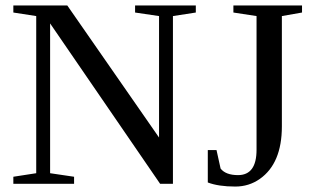

<svg xmlns="http://www.w3.org/2000/svg" viewBox="-20 -675 1151 705"><path d="M564 -616 476 -629V-655H699V-629L615 -616V0H568L164 -589V-39L252 -26V0H29V-26L113 -39V-616L29 -629V-655H227L564 -170ZM922 -616 837 -629V-655H1089V-629L1015 -616V-211Q1015 -75 934 -18Q894 10 844 10Q782 10 743 -5V-124H775L790 -56Q809 -32 854 -32Q922 -32 922 -125Z"/></svg>

Font: Libra Serif Modern
Style: Regular
Weight: 400
Designer: Stefan Peev, Context Ltd
Foundry: Stefan Peev, Context Ltd
Version: Version 1.000